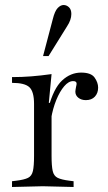

<svg xmlns="http://www.w3.org/2000/svg" viewBox="-20 -744 432 767"><path d="M28 3V-20L44 -22Q77 -26 92 -33.5Q107 -41 111.5 -61Q116 -81 116 -121V-329Q116 -378 97.5 -395.5Q79 -413 28 -413V-436Q68 -436 105.5 -439Q143 -442 186 -448L175 -333H186V-121Q186 -81 190.5 -61Q195 -41 210.5 -33.5Q226 -26 258 -22L274 -20V3L151 0ZM184 -269 173 -312Q194 -391 228 -422.5Q262 -454 304 -454Q344 -454 358 -434Q372 -414 372 -394Q372 -372 359 -358Q346 -344 323 -344Q305 -344 293 -353.5Q281 -363 281 -378Q281 -383 282 -387Q283 -391 284 -398Q285 -402 285.5 -405Q286 -408 286 -410Q286 -420 272 -420Q254 -420 236.5 -399.5Q219 -379 205 -345Q191 -311 184 -269ZM152 -520 191 -668Q199 -700 210.5 -712Q222 -724 234 -724Q246 -724 255.5 -715Q265 -706 265 -688Q265 -676 260.5 -663.5Q256 -651 248 -639L174 -520Z"/></svg>

Font: Baskervville
Style: Regular
Weight: 400
Designer: Alexis Faudot, Rémi Forte, Morgane Pierson, Rafael Ribas, Tanguy Vanlaeys, Rosalie Wagner, Thomas Huot-Marchand
Foundry: ANRT
Version: Version 1.100